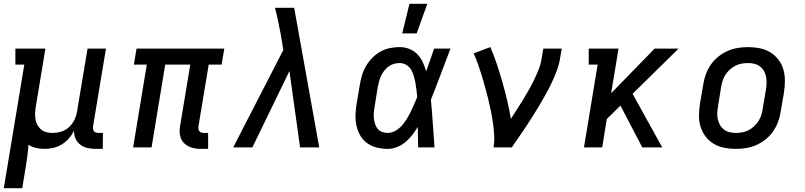

<svg xmlns="http://www.w3.org/2000/svg" viewBox="-20 -776 4240 1011"><path d="M0 215 108 -436H61V-520H219L169 -217Q166 -200 165 -183.5Q164 -167 166.5 -150.5Q169 -134 176 -120Q183 -106 195 -95.5Q207 -85 222.5 -80.5Q238 -76 255 -76Q278 -76 302 -83Q326 -90 344 -107Q362 -124 372.5 -146.5Q383 -169 386 -191L441 -520H538L470 -111Q469 -104 470 -97Q471 -90 475 -85Q479 -80 485.5 -78Q492 -76 499 -76H522L521 8H485Q463 8 441.5 3.5Q420 -1 403.5 -13.5Q387 -26 378 -45.5Q369 -65 370 -88Q359 -66 343 -47.5Q327 -29 306 -16Q285 -3 261.5 2.5Q238 8 215 8Q192 8 170 3Q148 -2 130 -14Q128 16 124 46.5Q120 77 115 107L97 215Z M1076 8H1040Q1023 8 1007 5.5Q991 3 976.5 -3.5Q962 -10 950.5 -21Q939 -32 933 -46.5Q927 -61 926 -77.5Q925 -94 928 -111L982 -436H850L778 0H681L753 -436H685L699 -520H1161L1147 -436H1079L1025 -111Q1024 -104 1025 -97Q1026 -90 1030 -85Q1034 -80 1040.5 -78Q1047 -76 1054 -76H1076Z M1208 0 1472 -513 1458 -597Q1451 -632 1444 -666.5Q1437 -701 1428 -735H1529L1661 0H1560L1504 -402L1309 0Z M2021 8Q1992 8 1964 1Q1936 -6 1913.5 -22Q1891 -38 1877 -62.5Q1863 -87 1857 -114.5Q1851 -142 1852 -171.5Q1853 -201 1858 -231L1875 -331Q1879 -356 1886.5 -381Q1894 -406 1908 -429.5Q1922 -453 1941.5 -472.5Q1961 -492 1984.5 -505Q2008 -518 2034 -523Q2060 -528 2085 -528Q2112 -528 2136.5 -518Q2161 -508 2178.5 -489.5Q2196 -471 2206.5 -448Q2217 -425 2224 -400Q2235 -430 2245 -460Q2255 -490 2266 -520H2352Q2326 -453 2301 -385.5Q2276 -318 2249 -251Q2255 -189 2259 -126Q2263 -63 2268 0H2182Q2181 -27 2180.5 -54Q2180 -81 2180 -108Q2167 -86 2151 -65.5Q2135 -45 2115 -28Q2095 -11 2070 -1.5Q2045 8 2021 8ZM2021 -76Q2042 -76 2061.5 -87Q2081 -98 2095.5 -114Q2110 -130 2121.5 -149Q2133 -168 2142.5 -187Q2152 -206 2160 -225.5Q2168 -245 2177 -265Q2175 -284 2173 -302.5Q2171 -321 2167.5 -339.5Q2164 -358 2159 -375.5Q2154 -393 2145 -408.5Q2136 -424 2120 -434Q2104 -444 2085 -444Q2070 -444 2055 -440Q2040 -436 2027 -426.5Q2014 -417 2003.5 -404Q1993 -391 1986.5 -376.5Q1980 -362 1976 -347Q1972 -332 1969 -317L1953 -217Q1950 -201 1948.5 -185.5Q1947 -170 1948.5 -154.5Q1950 -139 1954.5 -124.5Q1959 -110 1968 -98.5Q1977 -87 1991.5 -81.5Q2006 -76 2021 -76ZM2098 -600 2136 -756H2230L2174 -600Z M2579 0Q2584 -33 2582 -66Q2580 -99 2575.5 -130.5Q2571 -162 2564.5 -193.5Q2558 -225 2550.5 -255.5Q2543 -286 2534.5 -316.5Q2526 -347 2517 -377Q2508 -407 2497.5 -436.5Q2487 -466 2474 -495L2562 -528Q2581 -484 2596.5 -437.5Q2612 -391 2625.5 -343.5Q2639 -296 2650.5 -248Q2662 -200 2670 -150Q2686 -175 2702.5 -200.5Q2719 -226 2735 -252Q2751 -278 2765.5 -304Q2780 -330 2793 -357Q2806 -384 2817 -412Q2828 -440 2832 -468L2841 -520H2938L2929 -468Q2924 -436 2912.5 -405.5Q2901 -375 2887 -344.5Q2873 -314 2856.5 -284.5Q2840 -255 2823 -226Q2806 -197 2788 -168.5Q2770 -140 2751.5 -112Q2733 -84 2713.5 -56Q2694 -28 2675 0Z M3362 0 3247 -220 3175 -149 3151 0H3055L3127 -436H3080V-520H3237L3198 -285L3427 -520H3553L3311 -282L3467 0Z M3855 8Q3823 8 3793 2Q3763 -4 3738 -19Q3713 -34 3695.5 -57Q3678 -80 3669 -108.5Q3660 -137 3660.5 -168.5Q3661 -200 3666 -231L3683 -331Q3687 -358 3696.5 -384.5Q3706 -411 3722.5 -435Q3739 -459 3762 -477.5Q3785 -496 3811 -507.5Q3837 -519 3864.5 -523.5Q3892 -528 3918 -528Q3950 -528 3980 -522Q4010 -516 4035 -501Q4060 -486 4078 -463Q4096 -440 4104.5 -411.5Q4113 -383 4113 -351.5Q4113 -320 4108 -289L4091 -189Q4087 -162 4077.5 -135.5Q4068 -109 4051.5 -85Q4035 -61 4012 -42.5Q3989 -24 3963 -12.5Q3937 -1 3909 3.5Q3881 8 3855 8ZM3855 -76Q3871 -76 3888 -79Q3905 -82 3921 -90Q3937 -98 3950.5 -110.5Q3964 -123 3973.5 -138Q3983 -153 3988.5 -169.5Q3994 -186 3996 -203L4013 -303Q4016 -320 4016.5 -337.5Q4017 -355 4014 -371Q4011 -387 4003 -401.5Q3995 -416 3982 -426Q3969 -436 3952.5 -440Q3936 -444 3918 -444Q3902 -444 3885 -441Q3868 -438 3852.5 -430Q3837 -422 3823 -409.5Q3809 -397 3799.5 -382Q3790 -367 3785 -350.5Q3780 -334 3777 -317L3761 -217Q3758 -200 3757 -182.5Q3756 -165 3759.5 -149Q3763 -133 3771 -118.5Q3779 -104 3792 -94Q3805 -84 3821 -80Q3837 -76 3855 -76Z"/></svg>

Font: Iosevka HT Medium Extended
Style: Italic
Weight: 500
Width: 7
Italic angle: -9°
Monospace: yes
Designer: Belleve Invis
Foundry: Belleve Invis
Version: Version 32.3.0; ttfautohint (v1.8.4)